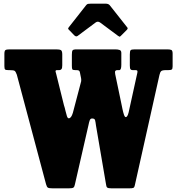

<svg xmlns="http://www.w3.org/2000/svg" viewBox="-20 -1020 968 1050"><path d="M378.5 -403 418 -553Q422.5 -568.5 423.8 -575.2Q425 -582 423.5 -591.5L417 -624Q415.5 -632 411.2 -634.2Q407 -636.5 396.5 -636.5H392Q378 -636.5 375.5 -641Q373 -645.5 373 -660V-720Q373 -739 376.8 -744.5Q380.5 -750 399.5 -750H610.5Q623 -750 633.2 -747Q643.5 -744 643.5 -730.5V-666Q643.5 -636.5 632.5 -636.5H621Q614 -636.5 610.8 -632.2Q607.5 -628 610 -614.5L643 -456.5Q646 -441.5 649.8 -423.5Q653.5 -405.5 658 -392.5Q662.5 -379.5 668 -379.5Q677 -379.5 683.5 -405.5L728 -608Q732.5 -625 731.8 -630.8Q731 -636.5 720.5 -636.5H705.5Q697.5 -636.5 693.8 -641Q690 -645.5 690 -662V-722Q690 -740.5 694.2 -745.2Q698.5 -750 716.5 -750H895Q910 -750 917 -746.8Q924 -743.5 924 -727V-657.5Q924 -643 919.2 -639.8Q914.5 -636.5 900 -636.5H888Q867.5 -636.5 861.5 -631Q855.5 -625.5 852 -610L717.5 -7.5Q715 5.5 708.5 7.8Q702 10 685 10H590.5Q571.5 10 566.2 5.5Q561 1 559.5 -14L505 -333Q502.5 -353 500 -362.5Q497.5 -372 484.5 -372Q474.5 -372.5 470.8 -362.2Q467 -352 464 -336.5L390 -13Q387.5 1 382 5.5Q376.5 10 356 10H270Q249 10 242.5 6.5Q236 3 232 -12L72 -611.5Q66 -628 60.5 -632.2Q55 -636.5 32 -636.5H26.5Q12 -636.5 8 -640Q4 -643.5 4 -658.5V-725Q4 -742.5 10 -746.2Q16 -750 33 -750H287.5Q306 -750 313.2 -745.8Q320.5 -741.5 320.5 -722V-663Q320.5 -647 316 -641.8Q311.5 -636.5 304 -636.5H291Q286 -636.5 284.2 -633.2Q282.5 -630 287 -617L329.5 -445.5Q334.5 -430.5 338.2 -413.5Q342 -396.5 346 -384.8Q350 -373 356 -373Q369.5 -373 378.5 -403ZM386.5 -826.5 358.5 -855.5Q352.5 -861 352.5 -863.5Q352.5 -866 357 -872L451 -991.5Q455.5 -997.5 461.2 -998.8Q467 -1000 477.5 -1000H557Q573 -1000 580 -991.5L676 -870Q681.5 -864.5 673 -856L641.5 -824.5Q636 -819 634 -819.2Q632 -819.5 625.5 -824L528 -896.5Q515 -906 503 -897L404.5 -823.5Q396 -817.5 386.5 -826.5Z"/></svg>

Font: Besley* Condensed Heavy
Style: Regular
Weight: 800
Width: 3
Designer: Owen Earl
Foundry: indestructible type*
Version: Version 3.000; ttfautohint (v1.8.3)